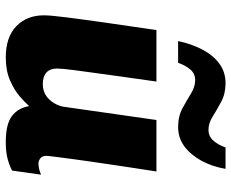

<svg xmlns="http://www.w3.org/2000/svg" viewBox="-88 -702 800 664"><g transform="rotate(90 312.0 -370.0)"><path d="M179 10Q108 10 70.5 -26.5Q33 -63 33 -122Q33 -144 40 -199.5Q47 -255 58.5 -336Q70 -417 84 -511H262Q249 -419 239 -347.5Q229 -276 223 -230Q217 -184 217 -168Q217 -143 231 -130.5Q245 -118 270 -118Q293 -118 309.5 -128.5Q326 -139 337 -157.5Q348 -176 350 -196L395 -511H573Q566 -467 560 -426.5Q554 -386 548.5 -349.5Q543 -313 538.5 -281.5Q534 -250 530.5 -224Q527 -198 524.5 -178.5Q522 -159 520.5 -147Q519 -135 519 -131Q519 -116 527.5 -109.5Q536 -103 546 -103Q555 -103 565 -105.5Q575 -108 584 -112L570 -12Q556 -4 532 3Q508 10 471 10Q409 10 381 -11.5Q353 -33 347 -71Q335 -57 313 -38Q291 -19 257.5 -4.5Q224 10 179 10ZM122 -586Q132 -633 151.5 -670Q171 -707 200 -728.5Q229 -750 268 -750Q304 -750 332 -735Q360 -720 383 -705.5Q406 -691 429 -691Q451 -691 466 -707.5Q481 -724 490 -750H564Q556 -703 535.5 -666Q515 -629 486 -607.5Q457 -586 419 -586Q382 -586 354.5 -601Q327 -616 303.5 -630.5Q280 -645 257 -645Q235 -645 221 -629Q207 -613 197 -586Z"/></g></svg>

Font: Chivo Medium ExtraBold
Style: Italic
Weight: 800
Italic angle: -8.05°
Version: Version 2.002